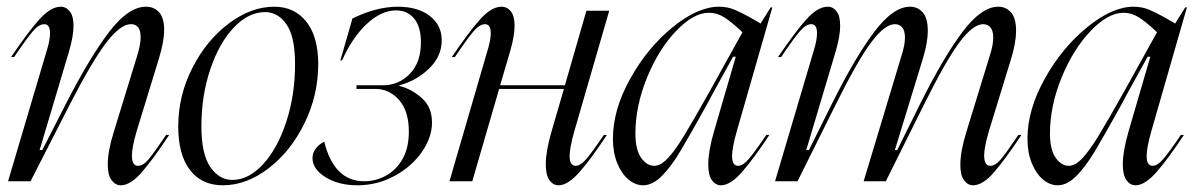

<svg xmlns="http://www.w3.org/2000/svg" viewBox="-20 -540 3560 572"><path d="M129 -441Q129 -468 112 -468Q96 -468 78 -447Q60 -426 22 -370H13Q63 -444 97 -482Q131 -520 161 -520Q177 -520 188 -506Q199 -492 199 -463Q199 -433 186 -388L98 -93H106L177 -232Q249 -372 306 -446Q363 -520 415 -520Q439 -520 454 -503.5Q469 -487 469 -451Q469 -416 453 -364L387 -149Q373 -101 373 -77Q373 -46 391 -46Q406 -46 421.5 -64Q437 -82 475 -138H484Q437 -67 403 -27.5Q369 12 340 12Q324 12 312.5 -3Q301 -18 301 -50Q301 -90 319 -147L389 -375Q399 -408 399 -429Q399 -468 370 -468Q339 -468 297 -413.5Q255 -359 187 -227L71 0H4L121 -395Q129 -422 129 -441Z M644 12Q581 12 546 -33.5Q511 -79 511 -163Q511 -255 553 -337.5Q595 -420 661.5 -470Q728 -520 797 -520Q857 -520 892.5 -475.5Q928 -431 928 -349Q928 -256 887 -172.5Q846 -89 780 -38.5Q714 12 644 12ZM672 -4Q721 -4 764 -51Q807 -98 833 -177.5Q859 -257 859 -349Q859 -431 833.5 -467.5Q808 -504 770 -504Q720 -504 676.5 -458Q633 -412 606.5 -333.5Q580 -255 580 -164Q580 -81 606.5 -42.5Q633 -4 672 -4Z M946 -118Q975 0 1065 0Q1099 0 1129.5 -16.5Q1160 -33 1179 -66Q1198 -99 1198 -148Q1198 -209 1169 -242Q1140 -275 1099 -275H1042V-286H1121Q1168 -286 1201 -320Q1234 -354 1234 -414Q1234 -460 1214 -484.5Q1194 -509 1160 -509Q1116 -509 1073 -469Q1030 -429 999 -360H994L1030 -485Q1102 -520 1165 -520Q1225 -520 1260.5 -492.5Q1296 -465 1296 -420Q1296 -372 1258 -335.5Q1220 -299 1170 -286V-284Q1206 -275 1236.5 -248Q1267 -221 1267 -175Q1267 -131 1237 -87.5Q1207 -44 1155.5 -16Q1104 12 1045 12Q989 12 950 -12Q911 -36 911 -69Q911 -86 921.5 -98.5Q932 -111 946 -118Z M1442 -441Q1442 -468 1425 -468Q1409 -468 1391 -447Q1373 -426 1335 -370H1326Q1376 -444 1410 -482Q1444 -520 1474 -520Q1491 -520 1502 -506Q1513 -492 1513 -463Q1513 -433 1500 -388L1470 -286H1663L1727 -508H1795L1691 -149Q1677 -100 1677 -75Q1677 -46 1695 -46Q1709 -46 1726 -65.5Q1743 -85 1779 -138H1788Q1742 -68 1707 -28Q1672 12 1644 12Q1628 12 1617 -3Q1606 -18 1606 -51Q1606 -89 1623 -148L1660 -275H1467L1387 0H1319L1434 -395Q1442 -422 1442 -441Z M2096 -271 2192 -444Q2159 -475 2137.5 -488.5Q2116 -502 2092 -502Q2046 -502 1994 -447.5Q1942 -393 1907.5 -308.5Q1873 -224 1873 -142Q1873 -94 1890 -70Q1907 -46 1929 -46Q1948 -46 1969 -68Q1990 -90 2017.5 -135Q2045 -180 2096 -271ZM2122 -520Q2147 -520 2168.5 -511Q2190 -502 2214 -488.5Q2238 -475 2246 -470L2276 -518H2281L2175 -149Q2161 -100 2161 -75Q2161 -46 2179 -46Q2193 -46 2210 -65.5Q2227 -85 2263 -138H2272Q2226 -68 2191 -28Q2156 12 2128 12Q2112 12 2101 -3Q2090 -18 2090 -51Q2090 -89 2107 -148L2172 -371H2164L2106 -266L2084 -225Q2034 -135 2006.5 -89Q1979 -43 1951.5 -15.5Q1924 12 1896 12Q1873 12 1852.5 -5Q1832 -22 1819 -53.5Q1806 -85 1806 -127Q1806 -213 1857.5 -305.5Q1909 -398 1984 -459Q2059 -520 2122 -520Z M2414 -441Q2414 -468 2397 -468Q2381 -468 2363 -447Q2345 -426 2307 -370H2298Q2348 -444 2382 -482Q2416 -520 2446 -520Q2462 -520 2472.5 -506Q2483 -492 2483 -463Q2483 -433 2470 -388L2382 -93H2390L2459 -232Q2528 -370 2584.5 -445Q2641 -520 2691 -520Q2714 -520 2729 -503Q2744 -486 2744 -449Q2744 -412 2729 -364L2646 -93H2653L2722 -232Q2791 -370 2847.5 -445Q2904 -520 2954 -520Q2977 -520 2992 -503Q3007 -486 3007 -449Q3007 -412 2992 -364L2926 -149Q2912 -101 2912 -77Q2912 -46 2930 -46Q2945 -46 2960.5 -64Q2976 -82 3014 -138H3023Q2976 -67 2942 -27.5Q2908 12 2879 12Q2863 12 2852 -3Q2841 -18 2841 -49Q2841 -89 2859 -147L2929 -375Q2939 -406 2939 -428Q2939 -449 2930.5 -458.5Q2922 -468 2909 -468Q2879 -468 2838.5 -414Q2798 -360 2732 -227L2619 0H2553L2666 -375Q2676 -406 2676 -428Q2676 -449 2667.5 -458.5Q2659 -468 2646 -468Q2616 -468 2575.5 -414Q2535 -360 2469 -227L2356 0H2289L2406 -395Q2414 -422 2414 -441Z M3331 -271 3427 -444Q3394 -475 3372.5 -488.5Q3351 -502 3327 -502Q3281 -502 3229 -447.5Q3177 -393 3142.5 -308.5Q3108 -224 3108 -142Q3108 -94 3125 -70Q3142 -46 3164 -46Q3183 -46 3204 -68Q3225 -90 3252.5 -135Q3280 -180 3331 -271ZM3357 -520Q3382 -520 3403.5 -511Q3425 -502 3449 -488.5Q3473 -475 3481 -470L3511 -518H3516L3410 -149Q3396 -100 3396 -75Q3396 -46 3414 -46Q3428 -46 3445 -65.5Q3462 -85 3498 -138H3507Q3461 -68 3426 -28Q3391 12 3363 12Q3347 12 3336 -3Q3325 -18 3325 -51Q3325 -89 3342 -148L3407 -371H3399L3341 -266L3319 -225Q3269 -135 3241.5 -89Q3214 -43 3186.5 -15.5Q3159 12 3131 12Q3108 12 3087.5 -5Q3067 -22 3054 -53.5Q3041 -85 3041 -127Q3041 -213 3092.5 -305.5Q3144 -398 3219 -459Q3294 -520 3357 -520Z"/></svg>

Font: Nyght Serif Light Italic
Style: Regular
Weight: 300
Italic angle: -16°
Designer: Maksym Kobuzan
Version: Version 0.410